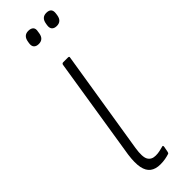

<svg xmlns="http://www.w3.org/2000/svg" viewBox="-227 -650 663 663"><g transform="rotate(-45 104.5 -318.5)"><path d="M95 6Q72 6 58 -4.5Q44 -15 39.5 -37.5Q35 -60 40 -97L100 -475Q101 -481 107 -481H130Q137 -481 135 -475L74 -95Q68 -56 76.5 -41.5Q85 -27 105 -27Q116 -27 124.5 -29Q133 -31 141 -33Q148 -36 147 -28L143 -7Q142 -2 139 -1Q130 2 119 4Q108 6 95 6ZM180 -585Q168 -585 162 -591.5Q156 -598 158 -611L159 -617Q163 -643 186 -643Q199 -643 204.5 -636.5Q210 -630 208 -617L207 -610Q203 -585 180 -585ZM92 -585Q80 -585 74 -591.5Q68 -598 70 -611L71 -617Q75 -643 98 -643Q111 -643 117 -636.5Q123 -630 120 -617L119 -610Q115 -585 92 -585Z"/></g></svg>

Font: Sofia Sans Extra Condensed ExtraLight
Style: Italic
Weight: 250
Italic angle: -9°
Version: Version 4.100